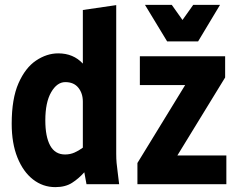

<svg xmlns="http://www.w3.org/2000/svg" viewBox="-20 -756 977 788"><path d="M28 -248Q28 -351 56 -414.5Q84 -478 128 -507.5Q172 -537 219 -537Q281 -537 320 -495V-715L457 -735V-125Q457 -104 458.5 -87.5Q460 -71 463 -49L469 0H335L326 -49Q303 -23 275.5 -5.5Q248 12 207 12Q156 12 115.5 -19.5Q75 -51 51.5 -109.5Q28 -168 28 -248ZM166 -262Q166 -195 186 -158.5Q206 -122 247 -122Q268 -122 286 -130Q304 -138 320 -150V-339Q320 -373 301.5 -396Q283 -419 248 -419Q214 -419 190 -377.5Q166 -336 166 -262ZM544 -87 740 -407H554V-525H904V-438L708 -118H909V0H544ZM883 -736 793 -586H666L575 -736H685L729 -674L773 -736Z"/></svg>

Font: Radio Canada Condensed
Style: Bold
Weight: 700
Width: 3
Designer: Charles Daoud, Etienne Aubert Bonn, Alexandre Saumier Demers, Jacques Le Bailly
Foundry: Radio-Canada
Version: Version 2.104; ttfautohint (v1.8.4.7-5d5b);gftools[0.9.28.de